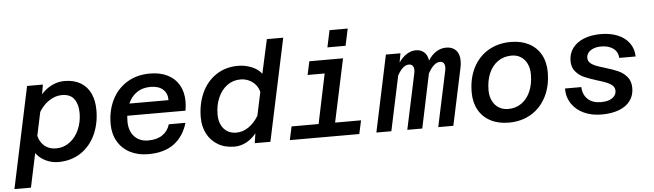

<svg xmlns="http://www.w3.org/2000/svg" viewBox="-86 -982 4694 1379"><g transform="rotate(-5 2261.0 -292.0)"><path d="M604 -336Q604 -238 567 -158.5Q530 -79 461 -33.5Q392 12 299 12Q251 12 207.5 -9.5Q164 -31 139 -67L87 178H-32L123 -552H237L225 -483Q258 -521 302 -542.5Q346 -564 393 -564Q461 -564 508.5 -536Q556 -508 580 -456.5Q604 -405 604 -336ZM292 -87Q347 -87 390.5 -119.5Q434 -152 458 -207Q482 -262 482 -325Q482 -388 454.5 -426.5Q427 -465 366 -465Q319 -465 274.5 -436Q230 -407 201 -358L165 -189Q176 -142 209.5 -114.5Q243 -87 292 -87Z M697 -228Q697 -323 734.5 -399.5Q772 -476 843 -520Q914 -564 1010 -564Q1083 -564 1136.5 -537Q1190 -510 1218.5 -460Q1247 -410 1247 -342Q1247 -311 1241 -276H821Q819 -248 819 -234Q819 -190 835.5 -156.5Q852 -123 883 -104.5Q914 -86 955 -86Q1019 -86 1059 -113.5Q1099 -141 1113 -189H1233Q1205 -93 1134.5 -40.5Q1064 12 948 12Q874 12 817 -17.5Q760 -47 728.5 -101.5Q697 -156 697 -228ZM1126 -362Q1127 -410 1095.5 -439Q1064 -468 1005 -468Q946 -468 905.5 -439.5Q865 -411 844 -362Z M1814 -492 1868 -737H1986L1829 0H1716L1727 -70Q1658 12 1569 12Q1501 12 1450.5 -18Q1400 -48 1373 -100Q1346 -152 1346 -217Q1346 -315 1382 -394Q1418 -473 1486 -518.5Q1554 -564 1645 -564Q1695 -564 1742 -545Q1789 -526 1814 -492ZM1591 -87Q1639 -87 1680 -115.5Q1721 -144 1752 -194L1788 -363Q1781 -393 1761.5 -416Q1742 -439 1714 -452Q1686 -465 1653 -465Q1599 -465 1557 -434Q1515 -403 1491.5 -349Q1468 -295 1468 -228Q1468 -186 1483 -154Q1498 -122 1526 -104.5Q1554 -87 1591 -87Z M1990 -97H2185L2260 -455H2137L2158 -552H2401L2304 -97H2491L2470 0H1969ZM2322 -762H2453L2427 -640H2296Z M3127 -424Q3127 -444 3118 -455Q3109 -466 3092 -466Q3048 -466 3006 -390L2924 0H2816L2901 -398Q2904 -412 2904 -423Q2904 -444 2894.5 -455Q2885 -466 2868 -466Q2824 -466 2785 -395L2701 0H2593L2710 -552H2815L2803 -486Q2828 -523 2860.5 -543.5Q2893 -564 2926 -564Q2963 -564 2986.5 -542.5Q3010 -521 3015 -482Q3040 -522 3073.5 -543Q3107 -564 3146 -564Q3189 -564 3215 -537.5Q3241 -511 3241 -460Q3241 -438 3235 -409L3148 0H3039L3124 -398Q3127 -412 3127 -424Z M3300 -227Q3300 -328 3339 -404.5Q3378 -481 3448.5 -522.5Q3519 -564 3611 -564Q3686 -564 3741.5 -535Q3797 -506 3827 -452Q3857 -398 3857 -326Q3857 -225 3818 -148.5Q3779 -72 3709 -30Q3639 12 3547 12Q3472 12 3416 -17.5Q3360 -47 3330 -101Q3300 -155 3300 -227ZM3551 -86Q3606 -86 3647.5 -115Q3689 -144 3712 -197Q3735 -250 3735 -320Q3735 -364 3719 -397Q3703 -430 3674.5 -448Q3646 -466 3608 -466Q3553 -466 3510.5 -437Q3468 -408 3445 -355Q3422 -302 3422 -232Q3422 -190 3438 -156.5Q3454 -123 3483.5 -104.5Q3513 -86 3551 -86Z M3970 -197H4088Q4090 -142 4124.5 -109.5Q4159 -77 4220 -77Q4272 -77 4301 -97Q4330 -117 4330 -149Q4330 -172 4314 -187Q4298 -202 4273.5 -212Q4249 -222 4206 -235Q4148 -253 4113 -268.5Q4078 -284 4052.5 -314Q4027 -344 4027 -390Q4027 -443 4056 -482.5Q4085 -522 4137.5 -543Q4190 -564 4260 -564Q4327 -564 4379.5 -543Q4432 -522 4463 -481Q4494 -440 4496 -382H4378Q4374 -428 4340.5 -451.5Q4307 -475 4256 -475Q4223 -475 4199 -465.5Q4175 -456 4162 -439.5Q4149 -423 4149 -402Q4149 -380 4164.5 -365.5Q4180 -351 4204 -341.5Q4228 -332 4269 -320Q4326 -303 4363 -286.5Q4400 -270 4426 -239Q4452 -208 4452 -158Q4452 -106 4424 -67.5Q4396 -29 4343 -8.5Q4290 12 4216 12Q4146 12 4090 -13.5Q4034 -39 4002 -86.5Q3970 -134 3970 -197Z"/></g></svg>

Font: Azeret Mono Medium
Style: Italic
Weight: 500
Italic angle: -12°
Designer: Martin Vácha
Foundry: Displaay
Version: Version 1.000; Glyphs 3.0.3, build 3074